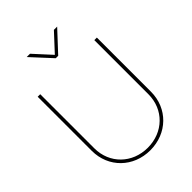

<svg xmlns="http://www.w3.org/2000/svg" viewBox="-271 -1073 1201 1201"><g transform="rotate(-45 330.0 -472.5)"><path d="M330.1 7.8C479.5 7.8 591.8 -101.1 591.8 -249V-727.5H569.3V-249C569.3 -114.3 467.3 -14.6 330.1 -14.6C192.9 -14.6 90.8 -114.3 90.8 -249V-727.5H68.4V-249C68.4 -101.6 181.2 7.8 330.1 7.8ZM224.6 -951.7H195.8V-951.2L318.8 -817.9H340.3L464.4 -951.2V-951.7H436L329.6 -836.9Z"/></g></svg>

Font: Raveo Display Display Thin
Style: Regular
Weight: 100
Designer: Jakub Foglar, Rasmus Andersson (Inter)
Foundry: Jakubfoglar.com
Version: Version 1.100;Glyphs 3.2.3 (3260)